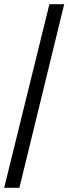

<svg xmlns="http://www.w3.org/2000/svg" viewBox="-20 -780 328 921"><path d="M0 121 217 -760H288L73 121Z"/></svg>

Font: Noto Serif Kannada
Style: Bold
Weight: 700
Version: Version 2.003